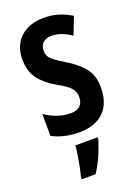

<svg xmlns="http://www.w3.org/2000/svg" viewBox="-147 -617 655 902"><g transform="rotate(-20 180.5 -166.0)"><path d="M332 -154Q332 -74 288 -32Q244 10 166 10Q127 10 93 2Q59 -6 31 -21V-131Q55 -113 89 -100.5Q123 -88 157 -88Q221 -88 221 -148Q221 -173 204.5 -192Q188 -211 139 -238Q88 -267 59 -305Q30 -343 30 -404Q30 -472 73.5 -512.5Q117 -553 191 -553Q229 -553 262.5 -543Q296 -533 328 -513L294 -426Q272 -442 247 -451.5Q222 -461 196 -461Q168 -461 153 -446.5Q138 -432 138 -408Q138 -391 144.5 -379Q151 -367 169 -353.5Q187 -340 220 -320Q270 -290 301 -253Q332 -216 332 -154ZM237 72Q226 109 208 149.5Q190 190 169 221H100V209Q105 191 110.5 164Q116 137 120.5 109Q125 81 126 61H237Z"/></g></svg>

Font: Noto Sans Ethiopic ExtraCondensed SemiBold
Style: Regular
Weight: 600
Width: 2
Designer: Monotype Design Team
Foundry: Monotype Imaging Inc.
Version: Version 2.102; ttfautohint (v1.8.4.7-5d5b)